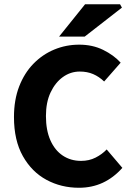

<svg xmlns="http://www.w3.org/2000/svg" viewBox="-20 -875 622 907"><path d="M353 12Q269 12 199.5 -25.5Q130 -63 88 -137.5Q46 -212 46 -322Q46 -403 70.5 -466.5Q95 -530 138 -574Q181 -618 236.5 -641Q292 -664 354 -664Q417 -664 467 -639.5Q517 -615 550 -579L472 -490Q448 -513 420 -525Q392 -537 357 -537Q313 -537 277 -511Q241 -485 219 -438.5Q197 -392 197 -327Q197 -260 218 -212.5Q239 -165 276.5 -140Q314 -115 363 -115Q401 -115 431.5 -130.5Q462 -146 484 -169L558 -82Q516 -35 465 -11.5Q414 12 353 12ZM259 -702 382 -855H547L556 -839L380 -702Z"/></svg>

Font: Mada
Style: Bold
Weight: 700
Designer: Khaled Hosny
Version: Version 1.5